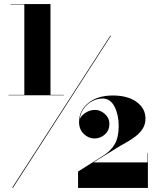

<svg xmlns="http://www.w3.org/2000/svg" viewBox="-20 -826 770 947"><path d="M40 100 524 -650H527.5L44 100ZM22 -356V-358H295V-356ZM365 101V20L489 -58Q526.5 -81.5 546 -115.2Q565.5 -149 565.5 -205Q565.5 -259.5 545 -299.8Q524.5 -340 486 -340Q458 -340 432 -325.5Q406 -311 389.2 -284.8Q372.5 -258.5 372.5 -224H370.5Q370.5 -246.5 395.2 -265.2Q420 -284 448.5 -284Q475 -284 497.2 -264Q519.5 -244 519.5 -214.5Q519.5 -183 497.5 -163Q475.5 -143 446 -143Q417 -143 393.5 -165.2Q370 -187.5 370 -224Q370 -281.5 416 -318.2Q462 -355 536 -355Q610.5 -355 654 -323Q697.5 -291 697.5 -241.5Q697.5 -212 683.2 -190.2Q669 -168.5 646.5 -151.8Q624 -135 599 -121.2Q574 -107.5 552.5 -94L441 -25H707.5V-70H709.5V101ZM100 -357V-804H32V-806H229V-357Z"/></svg>

Font: Bodoni Moda 48pt Black
Style: Regular
Weight: 900
Designer: Owen Earl
Foundry: indestructible type
Version: Version 2.004